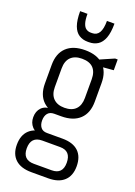

<svg xmlns="http://www.w3.org/2000/svg" viewBox="-172 -805 743 1056"><g transform="rotate(20 200.0 -277.0)"><path d="M205 -160Q135 -160 97 -196Q59 -232 59 -299V-408Q59 -475 97 -511Q135 -547 205 -547Q275 -547 313 -511Q351 -475 351 -408V-299Q351 -232 313 -196Q275 -160 205 -160ZM156 185Q94 185 61.5 155Q29 125 29 70Q29 13 61.5 -17Q94 -47 156 -47H254Q315 -47 347 -17Q379 13 379 70Q379 125 347 155Q315 185 254 185ZM257 137Q321 137 321 70Q321 1 257 1H153Q87 1 87 70Q87 137 153 137ZM142 -26Q103 -26 82.5 -48Q62 -70 62 -103Q62 -138 82.5 -159.5Q103 -181 143 -181H205V-160H164Q139 -160 126.5 -144.5Q114 -129 114 -103Q114 -78 126 -62.5Q138 -47 163 -47H205V-26ZM205 -210Q248 -210 270.5 -233Q293 -256 293 -299V-408Q293 -452 271 -474.5Q249 -497 205 -497Q163 -497 140 -474.5Q117 -452 117 -408V-299Q117 -256 140 -233Q163 -210 205 -210ZM272 -515 375 -560H390V-497L272 -487ZM201 -595Q172 -595 150 -609Q128 -623 116.5 -654.5Q105 -686 105 -739H148Q148 -704 154.5 -684Q161 -664 173 -656Q185 -648 199 -648H209Q235 -648 248.5 -670Q262 -692 262 -739H306Q306 -686 294 -654.5Q282 -623 260 -609Q238 -595 209 -595Z"/></g></svg>

Font: Pathway Extreme Condensed Thin
Style: Regular
Weight: 250
Width: 3
Version: Version 1.001;gftools[0.9.26]